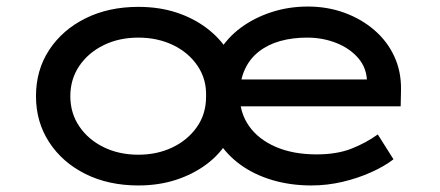

<svg xmlns="http://www.w3.org/2000/svg" viewBox="-20 -557 1345 587"><path d="M403 10Q312 10 241.5 -25Q171 -60 130.5 -122Q90 -184 90 -263Q90 -343 130.5 -404.5Q171 -466 241.5 -501Q312 -536 403 -536Q466 -536 518.5 -519Q571 -502 612 -471Q653 -440 679 -398L648 -397Q675 -442 716.5 -472.5Q758 -503 810.5 -520Q863 -537 921 -537Q981 -537 1033 -518Q1085 -499 1124.5 -465Q1164 -431 1185.5 -384.5Q1207 -338 1206 -282L1205 -232H699L701 -314H1146L1102 -278V-305Q1102 -348 1076 -378.5Q1050 -409 1008.5 -425.5Q967 -442 919 -442Q874 -442 836.5 -431.5Q799 -421 771 -399Q743 -377 728 -343.5Q713 -310 713 -265Q713 -212 741.5 -171.5Q770 -131 823 -108Q876 -85 948 -85Q1010 -85 1054.5 -102.5Q1099 -120 1135 -146L1183 -70Q1156 -49 1115 -30.5Q1074 -12 1027 -1Q980 10 932 10Q868 10 812.5 -6.5Q757 -23 715 -53.5Q673 -84 647 -126L677 -127Q652 -85 611 -54.5Q570 -24 517.5 -7Q465 10 403 10ZM403 -84Q460 -84 506.5 -106Q553 -128 581.5 -168Q610 -208 610 -261Q612 -314 584.5 -355Q557 -396 509.5 -419Q462 -442 403 -442Q344 -442 297 -419Q250 -396 222.5 -355.5Q195 -315 195 -263Q195 -211 222.5 -170.5Q250 -130 297 -107Q344 -84 403 -84Z"/></svg>

Font: Lexend Giga
Style: Regular
Weight: 400
Designer: Bonnie Shaver-Troup, Thomas Jockin
Foundry: Lexend
Version: Version 1.007